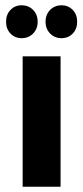

<svg xmlns="http://www.w3.org/2000/svg" viewBox="-20 -709 316 729"><path d="M66 -495H210V0H66ZM62.5 -564Q37 -564 20 -581.5Q3 -599 3 -626.5Q3 -654 20 -671.5Q37 -689 62.5 -689Q88 -689 105.5 -671.5Q123 -654 123 -626.5Q123 -599 105.5 -581.5Q88 -564 62.5 -564ZM213.5 -564Q188 -564 170.5 -581.5Q153 -599 153 -626.5Q153 -654 170.5 -671.5Q188 -689 213.5 -689Q239 -689 256 -671.5Q273 -654 273 -626.5Q273 -599 256 -581.5Q239 -564 213.5 -564Z"/></svg>

Font: Montserrat Ace
Style: Bold
Weight: 700
Designer: Julieta Ulanovsky
Foundry: Julieta Ulanovsky
Version: Version 1